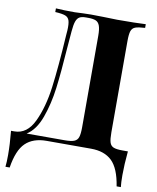

<svg xmlns="http://www.w3.org/2000/svg" viewBox="-95 -781 842 1029"><g transform="rotate(10 326.0 -266.5)"><path d="M631 110Q631 151 634 175H611Q596 79 555 39.5Q514 0 441 0H199Q126 0 85 39.5Q44 79 29 175H6Q9 151 9 110Q9 53 2 -20H20Q89 -20 126.5 -99Q164 -178 178.5 -289Q193 -400 204 -577L206 -602Q208 -638 202.5 -655.5Q197 -673 180 -679.5Q163 -686 125 -688V-708Q167 -705 228 -705Q243 -705 273 -707L316 -708L383 -707Q429 -705 459 -705Q562 -705 614 -708V-688Q578 -686 561.5 -680Q545 -674 539 -657Q533 -640 533 -602V-106Q533 -68 538.5 -50.5Q544 -33 559.5 -26.5Q575 -20 608 -20H638Q631 53 631 110ZM374 -602Q374 -638 367.5 -656.5Q361 -675 346.5 -681.5Q332 -688 305 -688H292Q269 -688 257 -681Q245 -674 238.5 -656Q232 -638 229 -602L221 -504Q212 -374 201 -287.5Q190 -201 163 -126Q136 -51 87 -20H293Q328 -20 345 -26.5Q362 -33 368 -50.5Q374 -68 374 -106Z"/></g></svg>

Font: Playfair Display SC
Style: Bold
Weight: 700
Designer: Claus Eggers Sørensen
Foundry: Claus Eggers Sørensen
Version: Version 1.200; ttfautohint (v1.6)